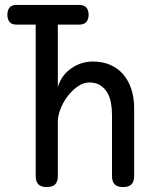

<svg xmlns="http://www.w3.org/2000/svg" viewBox="-20 -750 640 780"><path d="M47 -650Q28 -650 19 -660.5Q10 -671 10 -690Q10 -709 19 -719.5Q28 -730 47 -730H302Q321 -730 330.5 -719.5Q340 -709 340 -690Q340 -671 330.5 -660.5Q321 -650 302 -650H215V-396Q229 -444 269 -472Q309 -500 357 -500Q397 -500 428 -486.5Q459 -473 480.5 -448Q502 -423 513.5 -388Q525 -353 525 -310V-35Q525 -12 514 -1Q503 10 480 10Q457 10 446 -1Q435 -12 435 -35V-284Q435 -310 430.5 -333.5Q426 -357 415 -375Q404 -393 386.5 -404Q369 -415 342 -415Q319 -415 296 -399Q273 -383 255 -359.5Q237 -336 226 -308Q215 -280 215 -256V-35Q215 -12 204 -1Q193 10 170 10Q147 10 136 -1Q125 -12 125 -35V-650Z"/></svg>

Font: Maple Mono NL
Style: Regular
Weight: 400
Monospace: yes
Designer: subframe7536
Version: Version 7.000